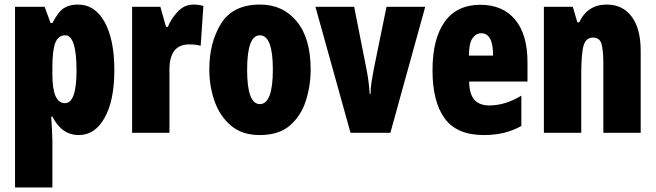

<svg xmlns="http://www.w3.org/2000/svg" viewBox="-20 -583 2880 843"><path d="M316 -273Q316 -130 265 -130Q210 -130 210 -256V-288Q210 -363 223 -395.5Q236 -428 266 -428Q316 -428 316 -273ZM210 -482H202L176 -553H46V240H210V35Q210 20 208.5 -6.5Q207 -33 205 -71H210Q251 10 326 10Q397 10 439.5 -66Q482 -142 482 -275Q482 -409 439.5 -486Q397 -563 322 -563Q286 -563 261.5 -548Q237 -533 210 -482Z M717 -465H709L684 -553H560V0H724V-278Q724 -388 811 -388Q841 -388 861 -382L873 -557Q850 -563 830 -563Q789 -563 759.5 -531Q730 -499 717 -465Z M1122 -563Q1003 -563 951 -480Q899 -397 899 -278Q899 -205 922 -139Q945 -73 994 -31.5Q1043 10 1120 10Q1205 10 1253.5 -32.5Q1302 -75 1323 -141Q1344 -207 1344 -278Q1344 -415 1283 -489Q1222 -563 1122 -563ZM1121 -428Q1178 -428 1178 -278Q1178 -126 1121 -126Q1065 -126 1065 -276Q1065 -428 1121 -428Z M1694 0 1847 -553H1677L1622 -284Q1616 -253 1611.5 -224.5Q1607 -196 1607 -171H1603Q1600 -226 1588 -285L1535 -553H1365L1519 0Z M1879 -274Q1879 -136 1932.5 -63Q1986 10 2104 10Q2200 10 2269 -30V-163Q2198 -120 2128 -120Q2040 -120 2040 -225H2296V-310Q2296 -432 2241.5 -497Q2187 -562 2089 -562Q1986 -562 1932.5 -487.5Q1879 -413 1879 -274ZM2145 -339H2039Q2039 -393 2054.5 -415Q2070 -437 2093 -437Q2145 -437 2145 -339Z M2523 -485H2515L2495 -553H2368V0H2532V-253Q2532 -346 2542 -382Q2552 -418 2584 -418Q2613 -418 2621 -390Q2629 -362 2629 -308V0H2793V-360Q2793 -457 2753.5 -510Q2714 -563 2644 -563Q2560 -563 2523 -485Z"/></svg>

Font: Noto Sans Display Condensed Black
Style: Regular
Weight: 900
Width: 3
Designer: Monotype Design team
Foundry: Monotype Imaging Inc.
Version: 1.000